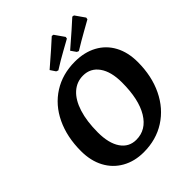

<svg xmlns="http://www.w3.org/2000/svg" viewBox="-240 -987 1131 1131"><g transform="rotate(-45 325.5 -422.0)"><path d="M33 -255Q33 -372 76 -462.5Q119 -553 198 -603Q277 -653 380 -653Q459 -653 518 -621Q577 -589 609 -529.5Q641 -470 641 -389Q641 -272 597 -181Q553 -90 473.5 -39Q394 12 290 12Q214 12 155.5 -21Q97 -54 65 -114Q33 -174 33 -255ZM490 -370Q490 -460 454 -510.5Q418 -561 356 -561Q303 -561 263.5 -525.5Q224 -490 202.5 -422.5Q181 -355 181 -262Q181 -172 215.5 -121.5Q250 -71 311 -71Q394 -71 442 -150Q490 -229 490 -370ZM275 -685 262 -690 240 -723Q286 -762 332 -803Q378 -844 391 -856L403 -854L445 -794L443 -782Q429 -774 378 -746Q327 -718 275 -685ZM441 -680 429 -685 406 -718Q452 -757 498 -798Q544 -839 557 -851L569 -849L611 -789L609 -777Q595 -769 544 -740.5Q493 -712 441 -680Z"/></g></svg>

Font: Alegreya
Style: Bold Italic
Weight: 700
Italic angle: -7°
Designer: Juan Pablo del Peral
Foundry: Huerta Tipografica
Version: Version 2.007; ttfautohint (v1.6)